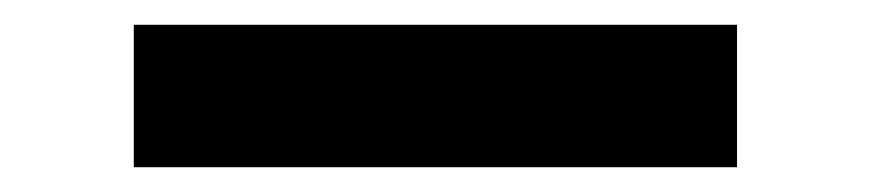

<svg xmlns="http://www.w3.org/2000/svg" viewBox="-20 -20 703 155"><path d="M575 115V0H88V115Z"/></svg>

Font: Plus Jakarta Sans
Style: Bold
Weight: 700
Designer: Gumpita Rahayu
Foundry: Tokotype
Version: Version 2.071;gftools[0.9.30]